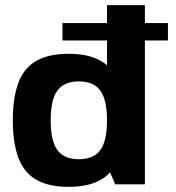

<svg xmlns="http://www.w3.org/2000/svg" viewBox="-20 -720 686 750"><path d="M636 -630V-562H546V0H430L410 -47Q359 10 248 10Q133 10 81.5 -51.5Q30 -113 30 -250Q30 -387 81.5 -448.5Q133 -510 248 -510Q347 -510 398 -465V-562H224V-630H398V-700H546V-630ZM204 -134Q230 -98 288 -98Q346 -98 372 -134Q398 -170 398 -250Q398 -330 372 -366Q346 -402 288 -402Q230 -402 204 -366Q178 -330 178 -250Q178 -170 204 -134Z"/></svg>

Font: Fivo Sans
Style: Regular
Weight: 700
Designer: Alexander Slobzheninov
Foundry: Alexander Slobzheninov
Version: 1.0